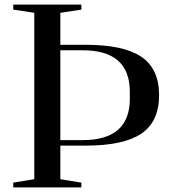

<svg xmlns="http://www.w3.org/2000/svg" viewBox="-20 -820 744 840"><path d="M336 -21V0H38V-21L130 -36V-764L38 -778V-800H336V-778L244 -764V-624H356Q521 -624 598.5 -571.5Q676 -519 676 -403.5Q676 -288 598.5 -235.5Q521 -183 356 -183H244V-36ZM342 -600H244V-207H342Q548 -207 548 -388V-418Q548 -600 342 -600Z"/></svg>

Font: Prata
Style: Regular
Weight: 400
Designer: Cyreal (www.cyreal.org)
Foundry: Cyreal (www.cyreal.org)
Version: Version 1.010